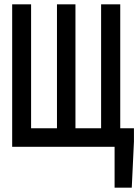

<svg xmlns="http://www.w3.org/2000/svg" viewBox="-20 -675 640 883"><path d="M36 0V-655H123V-85H242V-655H327V-85H445V-655H533V-85H596V-24L586 188H507V0Z"/></svg>

Font: SauceCodePro Nerd Font Mono
Style: Regular
Weight: 500
Monospace: yes
Designer: Paul D. Hunt, Teo Tuominen
Foundry: Adobe Systems Incorporated
Version: Version 2.030;PS 1.000;hotconv 16.6.51;makeotf.lib2.5.65220;